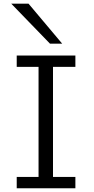

<svg xmlns="http://www.w3.org/2000/svg" viewBox="-20 -1011 505 1031"><path d="M384.8 -712.9V-651.9H264.6V-61H384.8V0H69.8V-61H187V-651.9H69.8V-712.9ZM133.3 -991.2 314 -776.4H248.5L40.5 -991.2Z"/></svg>

Font: Lesson One Light
Style: Regular
Weight: 300
Designer: But Ko, Victor Gaultney, Annie Olsen, Julie Remington, Don Collingsworth, Eric Hays, Becca Hirsbrunner
Version: Version 1.100